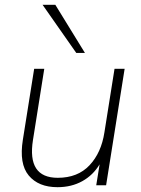

<svg xmlns="http://www.w3.org/2000/svg" viewBox="-20 -770 585 798"><path d="M219 8Q140 8 99.5 -40.5Q59 -89 75 -189L122 -484H164L117 -188Q92 -31 220 -31Q303 -31 352 -83Q401 -135 414 -220L456 -484H498L421 0H380L394 -87Q367 -42 322 -17Q277 8 219 8ZM297 -550 157 -750H210L333 -550Z"/></svg>

Font: Nunito Sans ExtraLight
Style: Italic
Weight: 200
Italic angle: -9°
Designer: Vernon Adams
Foundry: Vernon Adams
Version: Version 3.006; ttfautohint (v1.8.3)